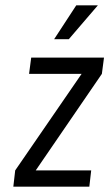

<svg xmlns="http://www.w3.org/2000/svg" viewBox="-20 -700 410 720"><path d="M315 0 322 -61H114L362 -423L370 -484H97L89 -423H286L37 -61L30 0ZM347 -680H266L183 -553H238Z"/></svg>

Font: Gamestation Condensed
Style: Italic
Weight: 400
Width: 3
Designer: Jonas Hecksher
Foundry: Jonas Hecksher, Playtypeª, e-types AS
Version: Version 1.003